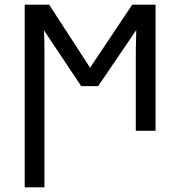

<svg xmlns="http://www.w3.org/2000/svg" viewBox="-20 -556 766 816"><path d="M325.2 -189.9 167 -426.8Q168.9 -387.7 168.9 -333V240.2H85V-536.1H189L362.8 -268.1L542 -536.1H641.1V0H557.1V-337.9L559.1 -428.2L397 -189.9Z"/></svg>

Font: NotoPenekeko
Style: Regular
Weight: 400
Designer: Monotype Design team
Foundry: Monotype Imaging Inc.
Version: Version 1.04